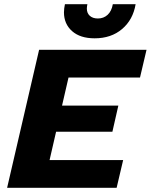

<svg xmlns="http://www.w3.org/2000/svg" viewBox="-20 -898 721 918"><path d="M14 0 167 -660H680.6L649.4 -527.4H307.6L276.6 -393H545.8L517.4 -268.2H248.2L217 -132.6H568.8L537.6 0ZM628.4 -877.8Q616 -803.6 563.7 -759.2Q511.4 -714.8 432.6 -714.8Q363.4 -714.8 324.6 -749.2Q285.8 -783.6 285.8 -839.2Q285.8 -848.4 287.1 -858.2Q288.4 -868 290.4 -877.8H397.8Q396.8 -872.6 396 -867.3Q395.2 -862 395.2 -857.4Q395.2 -835.2 409.4 -822.4Q423.6 -809.6 448 -809.6Q475.4 -809.6 494.5 -827.1Q513.6 -844.6 519.4 -877.8Z"/></svg>

Font: Work Sans
Style: Italic
Weight: 400
Italic angle: -13°
Designer: Wei Huang
Foundry: Wei Huang
Version: Version 2.012